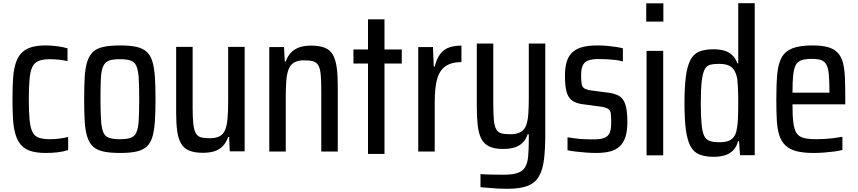

<svg xmlns="http://www.w3.org/2000/svg" viewBox="-20 -892 5361 1200"><path d="M268 64Q210 64 172 52Q134 40 111.5 14Q89 -12 77 -51.5Q65 -91 61.5 -145.5Q58 -200 58 -272Q58 -349 62 -405.5Q66 -462 79.5 -501Q93 -540 116.5 -563Q140 -586 176 -597Q212 -608 266 -608Q299 -608 338 -603Q377 -598 402 -590V-510Q377 -516 347.5 -519Q318 -522 290 -522Q249 -522 222.5 -511.5Q196 -501 183 -475.5Q170 -450 165 -400.5Q160 -351 160 -272Q160 -192 165 -142Q170 -92 183.5 -66Q197 -40 223.5 -31Q250 -22 291 -22Q323 -22 352.5 -26Q382 -30 406 -36V46Q375 56 339.5 60Q304 64 268 64Z M733 64Q668 64 626.5 55Q585 46 561.5 24Q538 2 525.5 -36.5Q513 -75 509.5 -132.5Q506 -190 506 -272Q506 -354 509.5 -411.5Q513 -469 525.5 -507.5Q538 -546 561.5 -568Q585 -590 626.5 -599Q668 -608 733 -608Q793 -608 833 -599Q873 -590 897 -568Q921 -546 932.5 -507.5Q944 -469 948 -411.5Q952 -354 952 -272Q952 -190 948 -132.5Q944 -75 932.5 -36.5Q921 2 897 24Q873 46 833 55Q793 64 733 64ZM728 -22Q774 -22 798 -31Q822 -40 833 -65.5Q844 -91 847 -140.5Q850 -190 850 -272Q850 -354 847 -403Q844 -452 833 -478Q822 -504 798 -513Q774 -522 728 -522Q685 -522 661 -513Q637 -504 625 -478Q613 -452 610.5 -402Q608 -352 608 -272Q608 -190 611.5 -140.5Q615 -91 625.5 -65.5Q636 -40 660.5 -31Q685 -22 728 -22Z M1248 63Q1194 63 1161 48.5Q1128 34 1111 4Q1094 -26 1087.5 -73Q1081 -120 1081 -184V-599H1184V-220Q1184 -155 1188.5 -116Q1193 -77 1204 -58.5Q1215 -40 1235.5 -34Q1256 -28 1290 -28Q1329 -28 1352.5 -40.5Q1376 -53 1387 -79.5Q1398 -106 1402 -150.5Q1406 -195 1406 -258V-599H1509V54H1416L1412 -36H1406Q1394 -2 1373 20.5Q1352 43 1321 53Q1290 63 1248 63Z M1663 55V-598H1755L1760 -508H1766Q1778 -541 1798 -562.5Q1818 -584 1849 -595.5Q1880 -607 1925 -607Q1979 -607 2012.5 -592.5Q2046 -578 2062 -547Q2078 -516 2084.5 -470.5Q2091 -425 2091 -359V55H1988V-324Q1988 -388 1984.5 -425.5Q1981 -463 1970 -482.5Q1959 -502 1938 -508.5Q1917 -515 1881 -515Q1839 -515 1816 -500Q1793 -485 1782.5 -455.5Q1772 -426 1769 -383Q1766 -340 1766 -286V55Z M2280 70V-495H2189V-583H2280V-771H2383V-583H2491V-495H2383V70Z M2594 55V-598H2686L2691 -476H2697Q2710 -527 2732 -555.5Q2754 -584 2787.5 -595.5Q2821 -607 2864 -607V-504Q2802 -504 2764.5 -478Q2727 -452 2712 -398Q2697 -344 2697 -253V55Z M3152 288Q3120 288 3090 286.5Q3060 285 3033 282Q3006 279 2983 278V196Q3003 198 3026.5 198.5Q3050 199 3076 199.5Q3102 200 3130 200Q3183 200 3215 189Q3247 178 3262 153Q3277 128 3281 85Q3285 42 3285 -22V-53H3278Q3268 -22 3248 -1.5Q3228 19 3198 29Q3168 39 3124 39Q3069 39 3036 22.5Q3003 6 2987 -27Q2971 -60 2965.5 -110Q2960 -160 2960 -227V-620H3063V-244Q3063 -182 3066.5 -143Q3070 -104 3081 -84.5Q3092 -65 3113 -59Q3134 -53 3169 -53Q3211 -53 3234.5 -67Q3258 -81 3268.5 -109Q3279 -137 3282 -180.5Q3285 -224 3285 -281V-620H3388V-52Q3388 40 3380 105Q3372 170 3348 211Q3324 252 3276.5 270Q3229 288 3152 288Z M3704 64Q3675 64 3643 61.5Q3611 59 3580 55.5Q3549 52 3527 47V-34Q3546 -31 3566.5 -28Q3587 -25 3606.5 -23.5Q3626 -22 3647.5 -21.5Q3669 -21 3691 -21Q3737 -21 3760 -31.5Q3783 -42 3791.5 -64Q3800 -86 3800 -124Q3800 -163 3797.5 -182.5Q3795 -202 3781.5 -211Q3768 -220 3738 -225L3612 -242Q3573 -249 3551 -267.5Q3529 -286 3520 -322Q3511 -358 3511 -417Q3511 -474 3523.5 -511Q3536 -548 3562.5 -569.5Q3589 -591 3627 -599.5Q3665 -608 3714 -608Q3743 -608 3772 -605.5Q3801 -603 3828 -599Q3855 -595 3873 -590V-508Q3852 -514 3828.5 -517Q3805 -520 3778 -521.5Q3751 -523 3721 -523Q3683 -523 3659 -515Q3635 -507 3623.5 -485.5Q3612 -464 3612 -422Q3612 -388 3615 -368.5Q3618 -349 3631.5 -340Q3645 -331 3672 -327L3788 -312Q3822 -307 3847.5 -293.5Q3873 -280 3887 -243.5Q3901 -207 3901 -129Q3901 -75 3889.5 -38Q3878 -1 3854 22Q3830 45 3793.5 54.5Q3757 64 3704 64Z M4019 -757V-871H4126V-757ZM4021 79V-574H4125V79Z M4439 88Q4386 88 4350 73Q4314 58 4294.5 20Q4275 -18 4266.5 -82.5Q4258 -147 4258 -247Q4258 -346 4266.5 -412Q4275 -478 4294.5 -516Q4314 -554 4349 -569Q4384 -584 4438 -584Q4478 -584 4507 -575.5Q4536 -567 4556.5 -547.5Q4577 -528 4589 -496H4594V-872H4697V78H4605L4599 -10H4593Q4583 28 4560.5 49.5Q4538 71 4508 79.5Q4478 88 4439 88ZM4479 -3Q4524 -3 4549 -19.5Q4574 -36 4583 -74Q4590 -106 4592 -146.5Q4594 -187 4594 -255Q4594 -308 4592 -345Q4590 -382 4587 -404Q4577 -452 4551.5 -472.5Q4526 -493 4476 -493Q4439 -493 4416.5 -486.5Q4394 -480 4382.5 -455Q4371 -430 4365.5 -381Q4360 -332 4360 -248Q4360 -164 4365 -114Q4370 -64 4382 -41Q4394 -18 4417 -10.5Q4440 -3 4479 -3Z M5064 64Q4999 64 4956.5 52.5Q4914 41 4888.5 16.5Q4863 -8 4850.5 -47Q4838 -86 4835 -142Q4832 -198 4832 -271Q4832 -366 4838 -430.5Q4844 -495 4866 -534Q4888 -573 4934 -590.5Q4980 -608 5058 -608Q5119 -608 5157.5 -596.5Q5196 -585 5218 -560Q5240 -535 5249.5 -496Q5259 -457 5261 -401Q5263 -345 5263 -272V-240H4933Q4933 -169 4938.5 -125Q4944 -81 4959 -59Q4974 -37 5004 -29.5Q5034 -22 5084 -22Q5108 -22 5134 -23.5Q5160 -25 5188.5 -28.5Q5217 -32 5245 -37V45Q5224 51 5193.5 55Q5163 59 5130 61.5Q5097 64 5064 64ZM5164 -285V-316Q5164 -387 5160 -428Q5156 -469 5144 -489.5Q5132 -510 5110.5 -517Q5089 -524 5054 -524Q5014 -524 4990 -516Q4966 -508 4954 -486.5Q4942 -465 4937.5 -423.5Q4933 -382 4933 -313H5191Z"/></svg>

Font: Farlight84_Sys_V01
Style: Regular
Weight: 400
Designer: Ryoko NISHIZUKA  (kana, bopomofo & ideographs); Paul D. Hunt (Latin, Greek & Cyrillic); Sandoll Communications , Soo-you
Foundry: Adobe
Version: Version 2.004;October 29, 2024;FontCreator 14.0.0.2814 64-bi